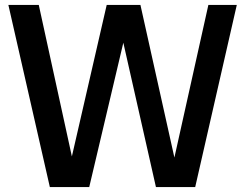

<svg xmlns="http://www.w3.org/2000/svg" viewBox="-20 -760 996 780"><path d="M182.5 0 14 -740H137.5L272 -124.5L413.5 -740H550.5L688.5 -120L826.5 -740H942L773 0H613.5L481 -586.5L342.5 0Z"/></svg>

Font: Encode Sans Condensed Condensed SemiBold
Style: Regular
Weight: 600
Width: 3
Designer: Multiple Designers
Foundry: Impallari Type
Version: Version 3.000; ttfautohint (v1.8.3) -l 8 -r 50 -G 200 -x 14 